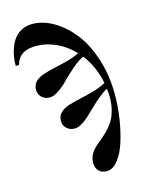

<svg xmlns="http://www.w3.org/2000/svg" viewBox="-126 -813 803 1021"><g transform="rotate(-15 275.0 -302.5)"><path d="M27.8 -539.1H9.8Q9.8 -563.5 13.4 -587.9Q17.1 -612.3 27.1 -638.9Q37.1 -665.5 52.5 -685.5Q67.9 -705.6 93.5 -718.8Q119.1 -731.9 151.9 -731.9Q210 -731.9 267.8 -698.2Q325.7 -664.6 373 -605Q420.4 -545.4 450.2 -453.9Q480 -362.3 480 -256.8Q480 -192.4 470 -125.7Q460 -59.1 442.1 -2.2Q424.3 54.7 395.8 90.8Q367.2 127 334 127Q305.2 127 289.6 109.9Q273.9 92.8 273.9 65.9Q273.9 43 283.7 23.4Q293.5 3.9 308.8 -11.2Q324.2 -26.4 343.3 -41.5Q362.3 -56.6 381.1 -75.4Q399.9 -94.2 415.3 -116.9Q430.7 -139.6 440.4 -174.1Q450.2 -208.5 450.2 -251Q450.2 -270.5 446.8 -296.9Q423.8 -284.7 397.7 -262.9Q371.6 -241.2 350.3 -220.2Q329.1 -199.2 307.9 -179.7Q286.6 -160.2 265.9 -148.2Q245.1 -136.2 227.1 -136.2Q202.1 -136.2 184.1 -152.3Q166 -168.5 166 -193.8Q166 -220.7 183.1 -238Q200.2 -255.4 230.5 -265.1Q260.7 -274.9 293.5 -281.7Q326.2 -288.6 366 -299.6Q405.8 -310.5 433.1 -325.2Q439 -327.1 441.9 -329.1Q423.8 -424.3 369.1 -494.1L362.8 -491.2Q335 -476.6 301.5 -447.3Q268.1 -418 243.9 -393.1Q219.7 -368.2 191.9 -349.1Q164.1 -330.1 142.1 -330.1Q117.2 -330.1 99.1 -346.4Q81.1 -362.8 81.1 -388.2Q81.1 -415 98.1 -432.4Q115.2 -449.7 145.5 -459.5Q175.8 -469.2 208.5 -476.1Q241.2 -482.9 281 -493.7Q320.8 -504.4 348.1 -519Q304.2 -564.5 250.5 -589.1Q196.8 -613.8 141.1 -613.8Q46.4 -613.8 27.8 -539.1Z"/></g></svg>

Font: Flanker Steampunk
Style: Bold
Weight: 700
Designer: Alexey Kryukov, Leonardo Di Lena
Foundry: Alexey Kryukov, Leonardo Di Lena
Version: 1.210